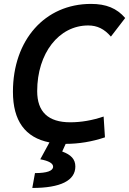

<svg xmlns="http://www.w3.org/2000/svg" viewBox="-20 -723 658 978"><path d="M144.5 234.4C288.6 234.4 363.8 196.8 363.8 125C363.8 87.9 341.3 64.9 296.9 48.8L314.5 9.8C380.9 9.8 447.8 -1 514.6 -23.4L507.8 -129.4C450.2 -109.9 393.6 -100.1 337.9 -100.1C226.1 -100.1 169.4 -152.8 169.4 -258.8C169.4 -451.7 279.8 -593.3 429.2 -593.3C475.1 -593.3 511.2 -575.7 544.9 -536.6L617.7 -631.3C574.7 -681.2 520.5 -703.1 443.4 -703.1C208.5 -703.1 45.9 -519 45.9 -255.4C45.9 -107.9 107.9 -22 231.9 2.4L185.1 88.4C228 96.2 250.5 108.9 250.5 126C250.5 147.5 218.8 158.7 158.2 158.7Z"/></svg>

Font: Cascadia Mono PL SemiBold
Style: Italic
Weight: 600
Italic angle: -10°
Monospace: yes
Designer: Aaron Bell
Foundry: Saja Typeworks
Version: Version 2404.023